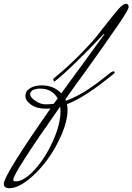

<svg xmlns="http://www.w3.org/2000/svg" viewBox="-211 -547 698 1012"><path d="M72 0 93 -28Q64 -80 0 -80Q-22 -80 -37 -72.5Q-52 -65 -52 -49.5Q-52 -34 -24.5 -15.5Q3 3 28.5 3Q54 3 72 0ZM108 37Q108 29 106 15Q-141 366 -141 400Q-141 409 -129 409Q-84 409 -27.5 346.5Q29 284 68.5 195.5Q108 107 108 37ZM393 -162Q239 -34 142 2Q145 16 145 31Q145 89 113.5 162.5Q82 236 36 298Q-10 360 -64.5 402.5Q-119 445 -162 445Q-191 445 -191 422Q-191 377 55 25Q40 26 34 26Q-17 26 -47 5Q-77 -16 -77 -41.5Q-77 -67 -52.5 -82Q-28 -97 8 -97Q73 -97 112 -55L339 -366Q339 -368 336 -368Q249 -276 183.5 -213Q118 -150 96 -133L74 -116L69 -131Q145 -193 210 -259Q275 -325 302 -360L329 -395Q398 -482 414 -500Q439 -527 453 -527Q467 -527 467 -510Q467 -495 408 -410Q349 -325 316 -278Q213 -133 188 -100L134 -24L137 -16Q212 -43 301 -109L374 -166Q382 -171 387.5 -171Q393 -171 393 -164Z"/></svg>

Font: Mrs Saint Delafield
Style: Regular
Weight: 400
Designer: Alejandro Paul
Foundry: Alejandro Paul
Version: Version 1.001